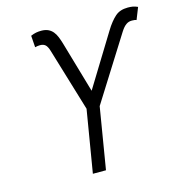

<svg xmlns="http://www.w3.org/2000/svg" viewBox="-108 -835 885 934"><g transform="rotate(-15 334.0 -368.5)"><path d="M129.3 -726.2Q144.2 -732.6 156.4 -734.9Q168.7 -737.2 182.2 -737.2Q203.1 -737.2 217.3 -730.5Q231.5 -723.7 241.1 -712Q250.7 -700.3 257.1 -684.5Q263.5 -668.7 268.8 -650.9L344.1 -391.7L503.2 -650.9Q516.7 -673.3 529.7 -689.3Q542.6 -705.3 554.7 -715.9Q578.8 -737.2 618.3 -737.2Q632.1 -737.2 643.3 -735.3Q654.5 -733.3 668 -727.3L644.2 -667.3Q637.4 -670.8 621.8 -670.8Q613.6 -670.8 606.5 -668.9Q599.4 -666.9 592.5 -662.1Q585.6 -657.3 578.8 -649.7Q572.1 -642 564.6 -630.3L362.6 -309.3L311.4 0H245.4L297.6 -313.6L202.1 -630.3Q195 -653.8 185.2 -662.3Q175.4 -670.8 158.7 -670.8Q153.1 -670.8 146 -669.9Q138.8 -669 133.5 -667.3Z"/></g></svg>

Font: Inter P Light
Style: Italic
Weight: 300
Italic angle: 9.39999°
Designer: Rasmus Andersson
Foundry: rsms
Version: Version 3.018;git-588b23468